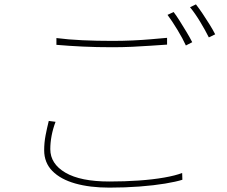

<svg xmlns="http://www.w3.org/2000/svg" viewBox="-20 -840 1040 878"><path d="M238 -666Q291 -659 357 -656Q423 -653 494 -653Q541 -653 585.5 -655Q630 -657 670 -660.5Q710 -664 744 -667V-636Q711 -634 670 -631Q629 -628 584 -626Q539 -624 494 -624Q422 -624 358.5 -627Q295 -630 238 -635ZM234 -283Q222 -251 216 -219.5Q210 -188 210 -158Q210 -91 279 -50.5Q348 -10 480 -10Q551 -10 615 -14.5Q679 -19 730.5 -28Q782 -37 813 -49L814 -18Q786 -9 735 -0.5Q684 8 618 13Q552 18 480 18Q391 18 324 -1Q257 -20 219.5 -58Q182 -96 182 -153Q182 -188 188.5 -221.5Q195 -255 203 -287ZM774 -785Q787 -768 802 -744Q817 -720 832.5 -694.5Q848 -669 859 -647L830 -632Q816 -663 791.5 -703.5Q767 -744 746 -772ZM876 -820Q890 -802 906.5 -777.5Q923 -753 938.5 -728Q954 -703 964 -683L935 -669Q918 -703 895 -741Q872 -779 849 -807Z"/></svg>

Font: Noto Sans HK Thin
Style: Regular
Weight: 100
Designer: Ryoko NISHIZUKA 西塚涼子 (kana, bopomofo & ideographs); Paul D. Hunt (Latin, Greek & Cyrillic); Sandoll Communications 산돌커뮤니
Foundry: Adobe
Version: Version 2.004-H2;hotconv 1.0.118;makeotfexe 2.5.65603